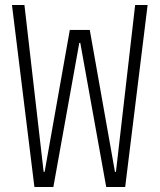

<svg xmlns="http://www.w3.org/2000/svg" viewBox="-20 -750 640 770"><path d="M118 0 28 -730H78L155 -61H159L260 -630H340L441 -61H445L522 -730H572L482 0H406L302 -578H298L194 0Z"/></svg>

Font: M PLUS Code Latin 60 Light
Style: Regular
Weight: 300
Width: 7
Monospace: yes
Designer: Coji Morishita
Foundry: UNDERFOREST DESIGN
Version: Version 1.005; ttfautohint (v1.8.3)